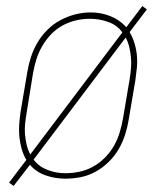

<svg xmlns="http://www.w3.org/2000/svg" viewBox="-20 -582 540 634"><path d="M25 32 10 21 67 -54Q57 -71 51.5 -90.5Q46 -110 44 -130.5Q42 -151 43.5 -171.5Q45 -192 48 -213L70 -343Q74 -368 82 -393Q90 -418 103.5 -441Q117 -464 136.5 -483.5Q156 -503 179.5 -515.5Q203 -528 228.5 -534.5Q254 -541 279 -541Q314 -541 345 -528.5Q376 -516 397 -492L450 -562L465 -551L408 -476Q418 -459 424 -439.5Q430 -420 432 -399.5Q434 -379 432 -358.5Q430 -338 427 -317L405 -187Q401 -162 393 -137Q385 -112 371.5 -89Q358 -66 338.5 -47Q319 -28 295.5 -15Q272 -2 246.5 3Q221 8 195 8Q162 8 130.5 -3Q99 -14 79 -38ZM80 -72 384 -475Q367 -499 337.5 -509.5Q308 -520 277 -520Q253 -520 230 -514.5Q207 -509 186 -497.5Q165 -486 148 -468Q131 -450 119 -429Q107 -408 100 -385.5Q93 -363 89 -340L68 -210Q65 -192 63 -174Q61 -156 62.5 -138.5Q64 -121 68 -104Q72 -87 80 -72ZM196 -10Q219 -10 242.5 -15Q266 -20 287 -31.5Q308 -43 326 -61Q344 -79 356 -100Q368 -121 375 -144Q382 -167 386 -190L408 -320Q411 -338 412.5 -356Q414 -374 412.5 -391.5Q411 -409 407 -426Q403 -443 395 -458L91 -55Q108 -32 136.5 -21Q165 -10 196 -10Z"/></svg>

Font: Iosevka Slab Thin Oblique
Style: Regular
Weight: 100
Italic angle: -9°
Monospace: yes
Designer: Belleve Invis
Foundry: Belleve Invis
Version: Version 11.1.0; ttfautohint (v1.8.3)